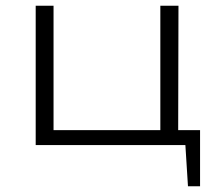

<svg xmlns="http://www.w3.org/2000/svg" viewBox="-20 -504 770 667"><path d="M675 -52H599L600 -484H537V-52H166V-484H104V0H624L633 143H675Z"/></svg>

Font: Exo 2 Light Expanded
Style: Regular
Weight: 300
Width: 7
Designer: Natanael Gama
Version: Version 1.001;PS 001.001;hotconv 1.0.70;makeotf.lib2.5.58329